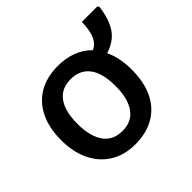

<svg xmlns="http://www.w3.org/2000/svg" viewBox="-154 -794 976 976"><g transform="rotate(-45 333.5 -306.5)"><path d="M49.3 -271.5Q49.3 -359.4 79.8 -422.1Q110.4 -484.9 167.7 -518.1Q225.1 -551.3 304.7 -551.3Q360.4 -551.3 406.7 -533.9Q453.1 -516.6 486.8 -481.9Q516.6 -493.7 532.2 -528.3Q547.9 -563 548.8 -623H660.2L666.5 -613.3Q655.3 -530.3 623.3 -484.9Q591.3 -439.5 527.3 -419.4Q557.1 -359.4 557.1 -271.5Q557.1 -183.6 526.9 -120.4Q496.6 -57.1 439 -23.7Q381.3 9.8 301.8 9.8Q224.1 9.8 167 -25.4Q109.9 -60.5 79.6 -124.3Q49.3 -188 49.3 -271.5ZM404.8 -132.8Q439.9 -180.7 439.9 -271.5Q439.9 -377 394.5 -422.4Q360.8 -457.5 302.7 -457.5Q248 -457.5 215.3 -426.3Q166.5 -380.4 166.5 -271.5Q166.5 -225.1 176.3 -189Q186 -152.8 204.6 -128.9Q238.8 -84.5 303.7 -84.5Q370.6 -84.5 404.8 -132.8Z"/></g></svg>

Font: Viking Open Sans Light
Style: Bold
Weight: 600
Foundry: Ascender Corporation
Version: Version 2.001